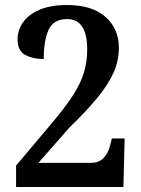

<svg xmlns="http://www.w3.org/2000/svg" viewBox="-20 -744 562 764"><path d="M44 0V-85L188 -256Q241 -319 271.5 -366.5Q302 -414 314.5 -457Q327 -500 327 -547Q327 -668 247 -668Q193 -668 173.5 -625.5Q154 -583 154 -509Q112 -509 81 -525Q50 -541 50 -587Q50 -624 71.5 -655Q93 -686 137 -705Q181 -724 247 -724Q346 -724 399.5 -677Q453 -630 453 -554Q453 -504 433 -457.5Q413 -411 369.5 -357.5Q326 -304 255 -235L133 -96H342Q374 -96 392.5 -115.5Q411 -135 419 -168L425 -193H476L471 0Z"/></svg>

Font: Noto Serif Lao SemiCondensed SemiBold
Style: Regular
Weight: 600
Width: 4
Designer: Monotype Design Team
Foundry: Monotype Imaging Inc.
Version: Version 2.003; ttfautohint (v1.8.4.7-5d5b)